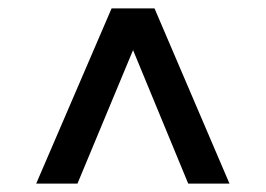

<svg xmlns="http://www.w3.org/2000/svg" viewBox="-20 -578 631 456"><path d="M427 -142 296 -459 164 -142H66L245 -558H347L525 -142Z"/></svg>

Font: APTA Sans SemiBold
Style: Bold
Weight: 600
Version: Version 7.200